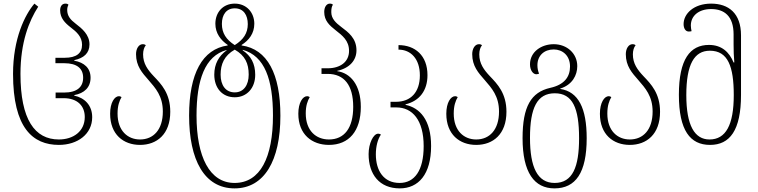

<svg xmlns="http://www.w3.org/2000/svg" viewBox="-20 -790 4186 1060"><path d="M305 10C409 10 489 -50 489 -143C489 -209 447 -250 390 -262V-265C445 -275 480 -307 480 -361C480 -414 445 -445 390 -455V-458C442 -469 474 -496 474 -545C474 -599 432 -633 398 -659C369 -681 351 -702 351 -735C351 -745 353 -754 358 -764C354 -768 349 -770 341 -770C321 -770 312 -753 312 -733C312 -690 339 -663 370 -639C403 -614 433 -587 433 -543C433 -496 402 -471 337 -471H286V-441H335C405 -441 439 -412 439 -361C439 -310 406 -279 333 -279H287V-248H331C408 -248 448 -205 448 -144C448 -65 385 -20 305 -20C172 -20 93 -130 93 -382C93 -556 140 -674 191 -753L170 -770C118 -709 52 -578 52 -382C52 -84 161 10 305 10Z M753 10C846 10 920 -49 920 -173C920 -275 870 -326 829 -369C795 -405 770 -439 770 -490C770 -511 776 -530 785 -540C781 -544 776 -546 768 -546C746 -546 731 -521 731 -491C731 -425 765 -388 800 -348C838 -304 879 -260 879 -174C879 -74 827 -20 753 -20C685 -20 629 -68 629 -163C629 -207 639 -233 651 -254C646 -257 642 -259 637 -259C612 -259 588 -223 588 -162C588 -48 661 10 753 10Z M1275 250C1439 250 1528 97 1528 -151C1528 -382 1456 -519 1314 -539V-542C1355 -568 1384 -606 1384 -659C1384 -721 1341 -770 1276 -770C1211 -770 1169 -722 1169 -659C1169 -606 1199 -568 1237 -542V-539C1097 -519 1024 -383 1024 -152C1024 93 1108 250 1275 250ZM1276 -541C1229 -571 1205 -607 1205 -658C1205 -709 1230 -744 1276 -744C1325 -744 1348 -706 1348 -657C1348 -607 1324 -571 1276 -541ZM1276 -280C1226 -280 1198 -319 1198 -378C1198 -436 1218 -483 1276 -516C1333 -483 1353 -440 1353 -378C1353 -320 1325 -280 1276 -280ZM1275 220C1137 220 1065 75 1065 -152C1065 -348 1111 -481 1231 -514V-512C1188 -481 1163 -437 1163 -378C1163 -304 1207 -253 1276 -253C1343 -253 1389 -304 1389 -377C1389 -439 1365 -482 1320 -512V-515C1442 -481 1487 -350 1487 -152C1487 79 1417 220 1275 220Z M1796 10C1907 10 1972 -67 1972 -200C1972 -322 1914 -387 1842 -397V-399C1911 -414 1948 -458 1948 -512C1948 -579 1903 -612 1863 -642C1834 -664 1809 -687 1809 -723C1809 -741 1811 -754 1818 -764C1814 -768 1809 -770 1801 -770C1782 -770 1770 -750 1770 -724C1770 -675 1800 -649 1833 -623C1870 -594 1907 -566 1907 -509C1907 -448 1858 -413 1789 -413H1755V-382H1789C1880 -382 1930 -320 1930 -200C1930 -83 1881 -20 1796 -20C1725 -20 1668 -68 1668 -164C1668 -207 1678 -233 1690 -254C1685 -257 1681 -259 1676 -259C1651 -259 1627 -223 1627 -162C1627 -48 1702 10 1796 10Z M2187 250C2290 250 2360 173 2360 16C2360 -129 2297 -195 2219 -211V-214C2297 -233 2340 -291 2340 -375C2340 -484 2271 -541 2180 -541V-516C2248 -516 2298 -465 2298 -374C2298 -281 2248 -228 2166 -228H2136V-197H2168C2257 -197 2319 -127 2319 17C2319 151 2269 220 2186 220C2098 220 2055 152 2055 62C2055 19 2065 -21 2083 -47C2079 -50 2074 -52 2068 -52C2041 -52 2015 2 2015 61C2015 173 2075 250 2187 250Z M2609 10C2702 10 2776 -49 2776 -173C2776 -275 2726 -326 2685 -369C2651 -405 2626 -439 2626 -490C2626 -511 2632 -530 2641 -540C2637 -544 2632 -546 2624 -546C2602 -546 2587 -521 2587 -491C2587 -425 2621 -388 2656 -348C2694 -304 2735 -260 2735 -174C2735 -74 2683 -20 2609 -20C2541 -20 2485 -68 2485 -163C2485 -207 2495 -233 2507 -254C2502 -257 2498 -259 2493 -259C2468 -259 2444 -223 2444 -162C2444 -48 2517 10 2609 10Z M3041 250C3158 250 3219 164 3219 -27C3219 -193 3173 -284 3073 -299V-301C3140 -322 3167 -375 3167 -425C3167 -494 3111 -546 3037 -546C2969 -546 2906 -504 2906 -435C2906 -402 2923 -380 2941 -380C2946 -380 2952 -382 2956 -383C2950 -399 2947 -413 2947 -430C2947 -483 2984 -517 3037 -517C3085 -517 3127 -484 3127 -423C3127 -365 3095 -322 3018 -305C2912 -281 2865 -202 2865 -27C2865 163 2930 250 3041 250ZM3042 220C2947 220 2906 133 2906 -29C2906 -194 2945 -275 3043 -275C3141 -275 3177 -194 3177 -27C3177 131 3142 220 3042 220Z M3457 10C3550 10 3624 -49 3624 -173C3624 -275 3574 -326 3533 -369C3499 -405 3474 -439 3474 -490C3474 -511 3480 -530 3489 -540C3485 -544 3480 -546 3472 -546C3450 -546 3435 -521 3435 -491C3435 -425 3469 -388 3504 -348C3542 -304 3583 -260 3583 -174C3583 -74 3531 -20 3457 -20C3389 -20 3333 -68 3333 -163C3333 -207 3343 -233 3355 -254C3350 -257 3346 -259 3341 -259C3316 -259 3292 -223 3292 -162C3292 -48 3365 10 3457 10Z M3900 10C4009 10 4071 -70 4071 -266V-595C4071 -717 4002 -770 3906 -770C3810 -770 3754 -714 3754 -657C3754 -633 3765 -616 3782 -616C3787 -616 3793 -616 3798 -618C3796 -628 3794 -638 3794 -649C3794 -704 3839 -740 3906 -740C3978 -740 4030 -702 4030 -600V-544C4030 -513 4031 -477 4034 -445H4030C4006 -503 3964 -542 3894 -542C3790 -542 3728 -463 3728 -267C3728 -70 3790 10 3900 10ZM3897 -20C3815 -20 3769 -97 3769 -265C3769 -435 3813 -510 3899 -510C3999 -510 4031 -423 4031 -265C4031 -100 3987 -20 3897 -20Z"/></svg>

Font: Noto Serif Georgian Condensed ExtraLight
Style: Regular
Weight: 200
Width: 3
Designer: Monotype Design Team, Akaki Razmadze
Foundry: Google LLC
Version: Version 2.003